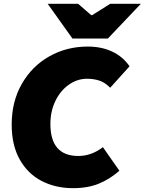

<svg xmlns="http://www.w3.org/2000/svg" viewBox="-20 -969 755 1002"><path d="M41 -319Q41 -439 94 -531.5Q147 -624 237.5 -675Q328 -726 438 -726Q510 -726 566 -699.5Q622 -673 656 -623L555 -511Q529 -538 499.5 -548Q470 -558 434 -558Q384 -558 340 -527.5Q296 -497 269.5 -443Q243 -389 243 -322Q243 -155 389 -155Q457 -155 517 -201L603 -78Q556 -36 498 -11.5Q440 13 361 13Q270 13 197.5 -24.5Q125 -62 83 -136.5Q41 -211 41 -319ZM229 -949H388L456 -890H461L555 -949H715L543 -768H358Z"/></svg>

Font: Nebula Sans Black
Style: Regular
Weight: 900
Italic angle: -9°
Designer: Paul D. Hunt for Adobe (as Source Sans)
Foundry: Nebula Entertainment & Broadcasting LLC
Version: Version 1.010